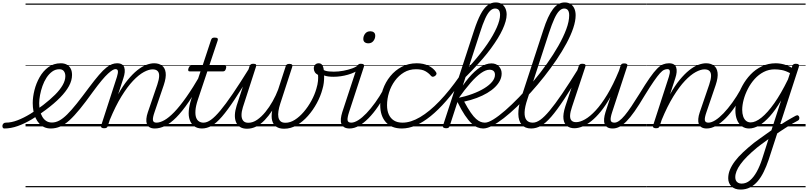

<svg xmlns="http://www.w3.org/2000/svg" viewBox="-210 -1039 6641 1578"><path d="M-175 17Q-184 17 -187.5 9.5Q-191 2 -190 -7Q-189 -16 -182 -23.5Q-175 -31 -162 -31Q-117 -31 -66 -50.5Q-15 -70 39 -103Q93 -136 145 -176Q202 -220 242.5 -260.5Q283 -301 305 -339.5Q327 -378 327 -413Q327 -438 315 -454Q303 -470 278 -470Q267 -470 262.5 -477Q258 -484 260 -494Q262 -504 269.5 -511.5Q277 -519 290 -519Q319 -519 339.5 -507.5Q360 -496 371 -475Q382 -454 382 -423Q382 -378 357 -332Q332 -286 284 -237Q236 -188 166 -136Q108 -92 50 -57.5Q-8 -23 -64.5 -3Q-121 17 -175 17ZM0 490H444V500H0ZM0 -20H444V0H0ZM0 -505H444V-500H0ZM0 -1010H444V-1000H0Z M207 17Q178 17 154.5 6.5Q131 -4 113 -23.5Q95 -43 83 -69Q71 -95 65 -126Q59 -157 59 -192Q59 -241 73 -297.5Q87 -354 115.5 -404.5Q144 -455 187.5 -487Q231 -519 290 -519Q301 -519 305.5 -511.5Q310 -504 308 -494Q306 -484 298.5 -477Q291 -470 278 -470Q245 -470 218.5 -450.5Q192 -431 172 -400Q152 -369 139 -332Q126 -295 119 -257.5Q112 -220 112 -191Q112 -159 118.5 -130Q125 -101 138 -79Q151 -57 170.5 -44.5Q190 -32 217 -32Q247 -32 277 -48Q307 -64 342 -98.5Q377 -133 420.5 -187.5Q464 -242 521 -319Q569 -383 603.5 -423Q638 -463 664 -483.5Q690 -504 711 -511.5Q732 -519 752 -519Q761 -519 765 -511.5Q769 -504 767 -495Q765 -486 758 -478.5Q751 -471 738 -471Q729 -471 714.5 -462.5Q700 -454 678 -434Q656 -414 625.5 -377.5Q595 -341 554 -285Q494 -201 447 -143.5Q400 -86 361 -50.5Q322 -15 285 1Q248 17 207 17ZM444 490H569V500H444ZM444 -20H569V0H444ZM444 -505H569V-500H444ZM444 -1010H569V-1000H444Z M1062 17Q1036 17 1019.5 7Q1003 -3 997 -20.5Q991 -38 993 -62.5Q995 -87 1005 -116L1083 -344Q1097 -386 1098 -413.5Q1099 -441 1085.5 -455Q1072 -469 1044 -469Q1013 -469 971.5 -446.5Q930 -424 883.5 -375Q837 -326 788 -246.5Q739 -167 692 -53L676 -4Q673 6 666.5 10.5Q660 15 645 15Q633 15 625.5 10Q618 5 621 -6L751 -407Q761 -439 759 -455Q757 -471 739 -471Q729 -471 725 -478.5Q721 -486 723 -495Q725 -504 732.5 -511.5Q740 -519 752 -519Q777 -519 791.5 -510Q806 -501 811.5 -484.5Q817 -468 815 -445.5Q813 -423 804 -396L761 -264Q800 -334 840 -382.5Q880 -431 918 -461.5Q956 -492 991.5 -505.5Q1027 -519 1057 -519Q1095 -519 1120.5 -500.5Q1146 -482 1151.5 -442.5Q1157 -403 1136 -340L1060 -117Q1044 -71 1047 -51Q1050 -31 1076 -31Q1086 -31 1090 -23.5Q1094 -16 1092.5 -7Q1091 2 1083.5 9.5Q1076 17 1062 17ZM569 490H1240V500H569ZM569 -20H1240V0H569ZM569 -505H1240V-500H569ZM569 -1010H1240V-1000H569Z M1062 17Q1051 17 1046 9.5Q1041 2 1042.5 -7Q1044 -16 1052.5 -23.5Q1061 -31 1076 -31Q1105 -31 1141.5 -51.5Q1178 -72 1222.5 -118Q1267 -164 1321 -240.5Q1375 -317 1440 -429Q1447 -439 1456 -438Q1465 -437 1470 -429Q1475 -421 1469 -410Q1399 -286 1342.5 -203.5Q1286 -121 1238 -73Q1190 -25 1146.5 -4Q1103 17 1062 17ZM1240 490V500ZM1240 -20V0ZM1240 -505V-500ZM1240 -1010V-1000Z M1451 17Q1411 17 1386 -2Q1361 -21 1349.5 -53Q1338 -85 1341.5 -128.5Q1345 -172 1361 -221L1438 -452H1351Q1340 -452 1337.5 -458.5Q1335 -465 1339 -477Q1343 -489 1349 -494.5Q1355 -500 1365 -500H1455L1524 -709Q1528 -721 1534 -725.5Q1540 -730 1554 -730Q1572 -730 1577.5 -724Q1583 -718 1579 -706L1510 -500H1635Q1646 -500 1648.5 -494Q1651 -488 1647 -476Q1644 -463 1638 -457.5Q1632 -452 1621 -452H1494L1416 -219Q1399 -168 1396.5 -132Q1394 -96 1401.5 -74Q1409 -52 1425 -41.5Q1441 -31 1461 -31Q1471 -31 1476 -23.5Q1481 -16 1480.5 -7Q1480 2 1473 9.5Q1466 17 1451 17ZM1240 490H1628V500H1240ZM1240 -20H1628V0H1240ZM1240 -505H1628V-500H1240ZM1240 -1010H1628V-1000H1240Z M1449 17Q1438 17 1433 9.5Q1428 2 1429.5 -7Q1431 -16 1439.5 -23.5Q1448 -31 1463 -31Q1491 -31 1524 -54.5Q1557 -78 1600.5 -130Q1644 -182 1702 -267Q1760 -352 1837 -476Q1843 -486 1852.5 -485Q1862 -484 1867.5 -476Q1873 -468 1867 -459Q1782 -318 1721 -225.5Q1660 -133 1614 -80Q1568 -27 1529 -5Q1490 17 1449 17ZM1627 490V500ZM1627 -20V0ZM1627 -505V-500ZM1627 -1010V-1000Z M1820 19Q1786 19 1763.5 5Q1741 -9 1730 -35Q1719 -61 1720.5 -95.5Q1722 -130 1735 -171L1841 -495Q1845 -505 1851 -510Q1857 -515 1871 -515Q1889 -515 1893.5 -509Q1898 -503 1894 -491L1786 -157Q1775 -122 1775 -93Q1775 -64 1788.5 -47Q1802 -30 1831 -30Q1868 -30 1903.5 -54.5Q1939 -79 1971.5 -119Q2004 -159 2031 -207Q2058 -255 2076 -303L2138 -494Q2141 -504 2147.5 -509Q2154 -514 2167 -514Q2184 -514 2189.5 -508Q2195 -502 2192 -490L2093 -186Q2083 -155 2078.5 -126.5Q2074 -98 2078 -76.5Q2082 -55 2095.5 -42.5Q2109 -30 2136 -30Q2175 -30 2213.5 -54.5Q2252 -79 2287 -120Q2322 -161 2349 -210.5Q2376 -260 2390 -309Q2401 -346 2403.5 -373.5Q2406 -401 2404 -423Q2385 -433 2377 -447Q2369 -461 2369 -477Q2369 -494 2379.5 -506.5Q2390 -519 2410 -519Q2432 -519 2442 -498Q2452 -477 2452 -445Q2454 -429 2454 -406Q2454 -383 2451 -358Q2448 -333 2440 -306Q2425 -249 2394 -191.5Q2363 -134 2321 -86.5Q2279 -39 2229.5 -10Q2180 19 2125 19Q2086 19 2061 2.5Q2036 -14 2027 -47.5Q2018 -81 2027 -130Q1998 -86 1965.5 -52Q1933 -18 1896.5 0.5Q1860 19 1820 19ZM1628 490H2516V500H1628ZM1628 -20H2516V0H1628ZM1628 -505H2516V-500H1628ZM1628 -1010H2516V-1000H1628Z M2531 -408Q2486 -408 2457.5 -417.5Q2429 -427 2404 -445Q2396 -451 2396 -458.5Q2396 -466 2401 -472Q2406 -478 2412.5 -480.5Q2419 -483 2425 -478Q2442 -464 2466 -457Q2490 -450 2534 -450Q2572 -450 2612 -457.5Q2652 -465 2685 -477Q2718 -489 2735 -505Q2743 -512 2749.5 -506.5Q2756 -501 2757 -491Q2758 -481 2747 -472Q2709 -442 2649.5 -425Q2590 -408 2531 -408ZM2515 490V500ZM2515 -20V0ZM2515 -505V-500ZM2515 -1010V-1000Z M2664 17Q2636 17 2619.5 7Q2603 -3 2596 -21Q2589 -39 2591.5 -63.5Q2594 -88 2603 -117L2727 -494Q2731 -506 2737 -510.5Q2743 -515 2756 -515Q2773 -515 2779 -508.5Q2785 -502 2781 -491L2659 -118Q2644 -72 2646.5 -51.5Q2649 -31 2677 -31Q2688 -31 2692.5 -23.5Q2697 -16 2695 -7Q2693 2 2685.5 9.5Q2678 17 2664 17ZM2817 -683Q2799 -683 2787.5 -692Q2776 -701 2776 -719Q2776 -743 2791 -762.5Q2806 -782 2834 -782Q2851 -782 2862.5 -773Q2874 -764 2874 -745Q2874 -722 2859 -702.5Q2844 -683 2817 -683ZM2516 490H2841V500H2516ZM2516 -20H2841V0H2516ZM2516 -505H2841V-500H2516ZM2516 -1010H2841V-1000H2516Z M2663 17Q2652 17 2647 9.5Q2642 2 2643.5 -7Q2645 -16 2653.5 -23.5Q2662 -31 2677 -31Q2702 -31 2734 -51Q2766 -71 2801.5 -108Q2837 -145 2873.5 -195.5Q2910 -246 2944 -307Q2949 -316 2958 -315Q2967 -314 2973 -307.5Q2979 -301 2974 -292Q2937 -222 2898 -165Q2859 -108 2819 -67.5Q2779 -27 2740 -5Q2701 17 2663 17ZM2841 490V500ZM2841 -20V0ZM2841 -505V-500ZM2841 -1010V-1000Z M3093 17Q3007 17 2961 -35Q2915 -87 2915 -175Q2915 -241 2936.5 -302.5Q2958 -364 2998 -413Q3038 -462 3093 -490.5Q3148 -519 3215 -519Q3271 -519 3312 -498.5Q3353 -478 3373 -447Q3379 -438 3377.5 -431Q3376 -424 3366 -415Q3355 -408 3347 -408Q3339 -408 3332 -416Q3313 -439 3285 -454.5Q3257 -470 3209 -470Q3154 -470 3110.5 -444Q3067 -418 3035.5 -375Q3004 -332 2987.5 -279.5Q2971 -227 2971 -174Q2971 -130 2985.5 -98Q3000 -66 3028 -48.5Q3056 -31 3098 -31Q3109 -31 3113.5 -23.5Q3118 -16 3117 -6.5Q3116 3 3109.5 10Q3103 17 3093 17ZM2841 490H3376V500H2841ZM2841 -20H3376V0H2841ZM2841 -505H3376V-500H2841ZM2841 -1010H3376V-1000H2841Z M3093 17Q3083 17 3078 10Q3073 3 3074 -6.5Q3075 -16 3081.5 -23.5Q3088 -31 3099 -31Q3166 -31 3243 -76.5Q3320 -122 3402 -207.5Q3484 -293 3567 -412Q3577 -428 3585 -424Q3593 -420 3595 -407Q3597 -394 3589 -382Q3523 -285 3457.5 -210Q3392 -135 3329.5 -84.5Q3267 -34 3208 -8.5Q3149 17 3093 17ZM3376 490V500ZM3376 -20V0ZM3376 -505V-500ZM3376 -1010V-1000Z M3456 15Q3444 15 3435.5 10Q3427 5 3431 -7L3687 -791Q3713 -870 3739.5 -920.5Q3766 -971 3796.5 -995Q3827 -1019 3863 -1019Q3894 -1019 3913.5 -1006Q3933 -993 3943.5 -970.5Q3954 -948 3954 -919Q3954 -894 3945.5 -863.5Q3937 -833 3921 -798Q3905 -763 3881 -724Q3857 -685 3826 -642.5Q3795 -600 3756 -555Q3717 -510 3672 -462.5Q3627 -415 3575 -366L3595 -437Q3635 -478 3671 -519Q3707 -560 3738 -599.5Q3769 -639 3794.5 -676Q3820 -713 3839.5 -747.5Q3859 -782 3872.5 -812.5Q3886 -843 3893 -869.5Q3900 -896 3900 -917Q3900 -933 3896 -944.5Q3892 -956 3883 -962.5Q3874 -969 3859 -969Q3837 -969 3817 -949Q3797 -929 3777 -885Q3757 -841 3734 -768L3486 -4Q3483 6 3476.5 10.5Q3470 15 3456 15ZM3761 17Q3738 17 3714 7.5Q3690 -2 3664.5 -26Q3639 -50 3610.5 -92.5Q3582 -135 3550 -200H3536L3547 -232Q3615 -246 3672 -267Q3729 -288 3771 -314Q3813 -340 3835.5 -368Q3858 -396 3858 -424Q3858 -445 3846.5 -455.5Q3835 -466 3813 -466Q3783 -466 3744 -439Q3705 -412 3657.5 -358Q3610 -304 3552 -222L3545 -259Q3593 -341 3641.5 -398.5Q3690 -456 3737.5 -487Q3785 -518 3829 -518Q3868 -518 3890.5 -493.5Q3913 -469 3913 -435Q3913 -405 3899 -377Q3885 -349 3858.5 -323Q3832 -297 3794 -274.5Q3756 -252 3708.5 -234Q3661 -216 3605 -204Q3635 -148 3659 -113.5Q3683 -79 3703 -61.5Q3723 -44 3740.5 -37.5Q3758 -31 3775 -31Q3785 -31 3789.5 -23.5Q3794 -16 3791.5 -7Q3789 2 3781.5 9.5Q3774 17 3761 17ZM3376 490H3940V500H3376ZM3376 -20H3940V0H3376ZM3376 -505H3940V-500H3376ZM3376 -1010H3940V-1000H3376Z M3762 17Q3749 17 3745 9.5Q3741 2 3744 -7Q3747 -16 3755.5 -23.5Q3764 -31 3776 -31Q3802 -31 3845 -57.5Q3888 -84 3942 -131Q3996 -178 4055.5 -239.5Q4115 -301 4174 -371.5Q4233 -442 4285.5 -516Q4338 -590 4379 -662Q4420 -734 4444 -798.5Q4468 -863 4468 -913Q4468 -926 4476 -932.5Q4484 -939 4494.5 -939Q4505 -939 4513 -932.5Q4521 -926 4521 -913Q4521 -867 4501.5 -808.5Q4482 -750 4446.5 -684Q4411 -618 4364.5 -549Q4318 -480 4264 -411.5Q4210 -343 4153 -280Q4096 -217 4039 -162.5Q3982 -108 3930.5 -68Q3879 -28 3835.5 -5.5Q3792 17 3762 17ZM3940 490V500ZM3940 -20V0ZM3940 -505V-500ZM3940 -1010V-1000Z M4155 17Q4105 17 4078 -14Q4051 -45 4050 -102Q4049 -159 4073 -234L4255 -791Q4293 -910 4335 -964.5Q4377 -1019 4431 -1019Q4461 -1019 4481 -1005Q4501 -991 4511 -967.5Q4521 -944 4521 -914Q4521 -901 4513 -895Q4505 -889 4494.5 -889Q4484 -889 4476 -895Q4468 -901 4468 -914Q4468 -931 4464 -943Q4460 -955 4451 -962Q4442 -969 4427 -969Q4406 -969 4386 -949Q4366 -929 4346 -885Q4326 -841 4302 -769L4125 -225Q4103 -160 4101.5 -117Q4100 -74 4117 -52.5Q4134 -31 4168 -31Q4179 -31 4183.5 -23.5Q4188 -16 4186 -7Q4184 2 4176 9.5Q4168 17 4155 17ZM3940 490H4334V500H3940ZM3940 -20H4334V0H3940ZM3940 -505H4334V-500H3940ZM3940 -1010H4334V-1000H3940Z M4156 17Q4145 17 4140 9.5Q4135 2 4136.5 -7Q4138 -16 4146.5 -23.5Q4155 -31 4170 -31Q4198 -31 4231 -54.5Q4264 -78 4307.5 -130Q4351 -182 4409 -267Q4467 -352 4544 -476Q4550 -486 4559.5 -485Q4569 -484 4574.5 -476Q4580 -468 4574 -459Q4489 -318 4428 -225.5Q4367 -133 4321 -80Q4275 -27 4236 -5Q4197 17 4156 17ZM4334 490V500ZM4334 -20V0ZM4334 -505V-500ZM4334 -1010V-1000Z M4511 15Q4475 15 4450.5 -3.5Q4426 -22 4421 -61.5Q4416 -101 4436 -164L4546 -494Q4550 -506 4556.5 -510.5Q4563 -515 4576 -515Q4593 -515 4599 -509Q4605 -503 4601 -491L4491 -160Q4477 -119 4475.5 -91Q4474 -63 4486.5 -49Q4499 -35 4525 -35Q4557 -35 4598 -58Q4639 -81 4685.5 -131Q4732 -181 4780.5 -261Q4829 -341 4877 -457L4890 -497Q4894 -509 4900 -513.5Q4906 -518 4920 -518Q4936 -518 4942.5 -512.5Q4949 -507 4945 -495L4821 -117Q4806 -71 4809 -51Q4812 -31 4840 -31Q4850 -31 4854 -23.5Q4858 -16 4856.5 -7Q4855 2 4847.5 9.5Q4840 17 4826 17Q4798 17 4782 7Q4766 -3 4759.5 -20.5Q4753 -38 4755 -62.5Q4757 -87 4766 -116L4807 -242Q4768 -172 4728 -123Q4688 -74 4649.5 -43.5Q4611 -13 4576 1Q4541 15 4511 15ZM4334 490H5005V500H4334ZM4334 -20H5005V0H4334ZM4334 -505H5005V-500H4334ZM4334 -1010H5005V-1000H4334Z M4826 17Q4815 17 4811 9.5Q4807 2 4809.5 -7Q4812 -16 4820 -23.5Q4828 -31 4840 -31Q4858 -31 4879 -46Q4900 -61 4925 -91Q4950 -121 4979.5 -165Q5009 -209 5045 -267Q5095 -349 5130 -399Q5165 -449 5191 -475Q5217 -501 5240 -510Q5263 -519 5288 -519Q5298 -519 5300 -511.5Q5302 -504 5298.5 -495Q5295 -486 5289 -478.5Q5283 -471 5277 -471Q5262 -471 5247.5 -464.5Q5233 -458 5213.5 -436.5Q5194 -415 5163.5 -371Q5133 -327 5087 -252Q5042 -176 5005.5 -124Q4969 -72 4938.5 -41.5Q4908 -11 4881 3Q4854 17 4826 17ZM5004 490H5104V500H5004ZM5004 -20H5104V0H5004ZM5004 -505H5104V-500H5004ZM5004 -1010H5104V-1000H5004Z M5598 17Q5572 17 5555.5 7Q5539 -3 5533 -20.5Q5527 -38 5529 -62.5Q5531 -87 5541 -116L5619 -344Q5633 -386 5634 -413.5Q5635 -441 5621.5 -455Q5608 -469 5580 -469Q5549 -469 5507.5 -446.5Q5466 -424 5419.5 -375Q5373 -326 5324 -246.5Q5275 -167 5228 -53L5212 -4Q5209 6 5202.5 10.5Q5196 15 5181 15Q5169 15 5161.5 10Q5154 5 5157 -6L5287 -407Q5297 -439 5295 -455Q5293 -471 5275 -471Q5265 -471 5261 -478.5Q5257 -486 5259 -495Q5261 -504 5268.5 -511.5Q5276 -519 5288 -519Q5313 -519 5327.5 -510Q5342 -501 5347.5 -484.5Q5353 -468 5351 -445.5Q5349 -423 5340 -396L5297 -264Q5336 -334 5376 -382.5Q5416 -431 5454 -461.5Q5492 -492 5527.5 -505.5Q5563 -519 5593 -519Q5631 -519 5656.5 -500.5Q5682 -482 5687.5 -442.5Q5693 -403 5672 -340L5596 -117Q5580 -71 5583 -51Q5586 -31 5612 -31Q5622 -31 5626 -23.5Q5630 -16 5628.5 -7Q5627 2 5619.5 9.5Q5612 17 5598 17ZM5105 490H5776V500H5105ZM5105 -20H5776V0H5105ZM5105 -505H5776V-500H5105ZM5105 -1010H5776V-1000H5105Z M5598 17Q5587 17 5582 9.5Q5577 2 5578.5 -7Q5580 -16 5588.5 -23.5Q5597 -31 5612 -31Q5637 -31 5669 -51Q5701 -71 5736.5 -108Q5772 -145 5808.5 -195.5Q5845 -246 5879 -307Q5884 -316 5893 -315Q5902 -314 5908 -307.5Q5914 -301 5909 -292Q5872 -222 5833 -165Q5794 -108 5754 -67.5Q5714 -27 5675 -5Q5636 17 5598 17ZM5776 490V500ZM5776 -20V0ZM5776 -505V-500ZM5776 -1010V-1000Z M6172 9Q6192 -5 6212.5 -18.5Q6233 -32 6253.5 -44.5Q6274 -57 6294 -68Q6314 -79 6330 -88Q6342 -94 6349 -90Q6356 -86 6358.5 -77.5Q6361 -69 6358.5 -60.5Q6356 -52 6348 -48Q6326 -37 6302.5 -23Q6279 -9 6255 6.5Q6231 22 6206.5 38Q6182 54 6159 70ZM5877 519Q5828 519 5801.5 492.5Q5775 466 5775 426Q5775 391 5789 356.5Q5803 322 5830 286Q5857 250 5897 212.5Q5937 175 5988 134Q6012 116 6036 99Q6060 82 6083.5 65Q6107 48 6130 32L6210 -214Q6163 -134 6117 -83Q6071 -32 6028.5 -7.5Q5986 17 5946 17Q5913 17 5887.5 -1Q5862 -19 5848 -52.5Q5834 -86 5834 -131Q5834 -177 5848.5 -229.5Q5863 -282 5891 -333.5Q5919 -385 5959 -427Q5999 -469 6051.5 -494Q6104 -519 6166 -519Q6187 -519 6210 -515Q6233 -511 6255 -502.5Q6277 -494 6297 -482L6302 -498Q6306 -507 6312.5 -511Q6319 -515 6331 -515Q6350 -515 6354.5 -507.5Q6359 -500 6355 -488L6107 275Q6089 328 6067 373Q6045 418 6017.5 450.5Q5990 483 5955 501Q5920 519 5877 519ZM5885 470Q5923 470 5954 443.5Q5985 417 6010 371.5Q6035 326 6054 267L6106 104Q6091 115 6075.5 126.5Q6060 138 6044 149.5Q6028 161 6012 174Q5966 212 5932 246Q5898 280 5876 310.5Q5854 341 5843.5 367.5Q5833 394 5833 418Q5833 433 5838.5 444.5Q5844 456 5856 463Q5868 470 5885 470ZM5960 -33Q5999 -33 6048.5 -72.5Q6098 -112 6153.5 -190.5Q6209 -269 6266 -386L6283 -438Q6245 -458 6214.5 -463.5Q6184 -469 6157 -469Q6108 -469 6066.5 -447.5Q6025 -426 5992.5 -390Q5960 -354 5937 -309.5Q5914 -265 5902 -220Q5890 -175 5890 -136Q5890 -106 5898 -82.5Q5906 -59 5921.5 -46Q5937 -33 5960 -33ZM5776 490H6411V500H5776ZM5776 -20H6411V0H5776ZM5776 -505H6411V-500H5776ZM5776 -1010H6411V-1000H5776Z"/></svg>

Font: Playwrite US Trad Guides
Style: Regular
Weight: 400
Designer: Veronika Burian, José Scaglione
Foundry: TypeTogether
Version: Version 1.003